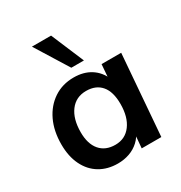

<svg xmlns="http://www.w3.org/2000/svg" viewBox="-182 -906 982 1042"><g transform="rotate(-30 309.5 -384.5)"><path d="M256 7Q192 7 143.5 -22Q95 -51 68 -106Q41 -161 41 -236Q41 -320 71 -383Q101 -446 155 -482Q209 -518 280 -518Q342 -518 386 -490Q430 -462 451 -411L439 -392L448 -505H571L531 0H408L418 -114L428 -98Q415 -65 389 -41Q363 -17 329 -5Q295 7 256 7ZM295 -88Q357 -88 393 -136.5Q429 -185 429 -267Q429 -343 396 -382Q363 -421 302 -421Q238 -421 201.5 -372.5Q165 -324 165 -241Q165 -168 199 -128Q233 -88 295 -88ZM296 -570 168 -776H288L375 -570Z"/></g></svg>

Font: Muli
Style: Bold Italic
Weight: 700
Italic angle: -4.541°
Designer: Vernon Adams
Foundry: Vernon Adams
Version: Version 2.100; ttfautohint (v1.8.1.43-b0c9)